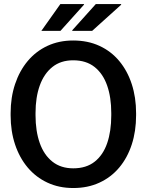

<svg xmlns="http://www.w3.org/2000/svg" viewBox="-20 -922 727 952"><path d="M343.3 10.3Q272.5 10.3 215.3 -16.4Q158.2 -43 117.4 -91.3Q76.7 -139.6 54.7 -205.6Q32.7 -271.5 32.7 -350.1V-360.8Q32.7 -439 54.7 -504.9Q76.7 -570.8 117.4 -619.4Q158.2 -668 215.3 -694.6Q272.5 -721.2 342.8 -721.2Q415.5 -721.2 473.1 -694.6Q530.8 -668 571.3 -619.4Q611.8 -570.8 633.3 -504.9Q654.8 -439 654.8 -360.8V-350.1Q654.8 -271.5 633.3 -205.6Q611.8 -139.6 571.3 -91.3Q530.8 -43 473.1 -16.4Q415.5 10.3 343.3 10.3ZM343.3 -87.4Q407.7 -87.4 449.5 -120.4Q491.2 -153.3 511.5 -212.4Q531.7 -271.5 531.7 -350.1V-361.8Q531.7 -439.5 511.2 -498Q490.7 -556.6 449 -589.8Q407.2 -623 342.8 -623Q281.2 -623 239.7 -589.8Q198.2 -556.6 177.2 -498Q156.2 -439.5 156.2 -361.8V-350.1Q156.2 -272 177.2 -212.6Q198.2 -153.3 240 -120.4Q281.7 -87.4 343.3 -87.4ZM338.9 -769 337.9 -771.5 455.1 -901.9H580.1L581.1 -898.9L437 -769ZM188.5 -769H185.1L279.3 -901.9H396L397 -899.4L279.8 -769Z"/></svg>

Font: Roboto Slab LO Medium
Style: Regular
Weight: 500
Designer: Google
Version: Version 2.000